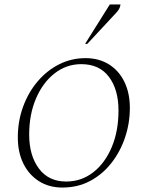

<svg xmlns="http://www.w3.org/2000/svg" viewBox="-20 -832 663 862"><path d="M260 10Q200 10 155 -18.5Q110 -47 85 -97.5Q60 -148 60 -215Q60 -288 83.5 -352.5Q107 -417 149 -466.5Q191 -516 246 -543.5Q301 -571 364 -571Q424 -571 469 -543Q514 -515 538.5 -464.5Q563 -414 563 -348Q563 -279 541.5 -215Q520 -151 480 -100Q440 -49 384.5 -19.5Q329 10 260 10ZM277 -17Q345 -17 398 -58Q451 -99 481.5 -171Q512 -243 512 -336Q512 -430 469 -487Q426 -544 345 -544Q278 -544 225 -502.5Q172 -461 141.5 -389.5Q111 -318 111 -228Q111 -134 154.5 -75.5Q198 -17 277 -17ZM362 -635 473 -812H521Q519 -797 511 -786Q503 -775 490 -762L372 -635Z"/></svg>

Font: Spectral SC ExtraLight
Style: Italic
Weight: 275
Italic angle: -10°
Designer: Jean-Baptiste Levee
Foundry: Production Type
Version: Version 2.001